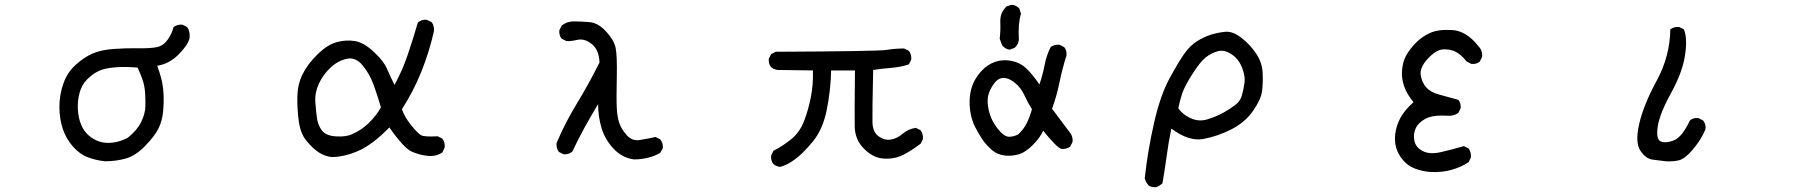

<svg xmlns="http://www.w3.org/2000/svg" viewBox="-20 -653 7540 803"><path d="M418.9 21.5Q381.8 17.6 347.7 4.9Q313.5 -7.8 284.7 -40.5Q255.9 -73.2 242.2 -115.2Q228.5 -157.2 228.5 -207Q228.5 -256.8 245.1 -303.7Q261.7 -350.6 296.4 -381.8Q331.1 -413.1 366.2 -428.7Q401.4 -444.3 454.6 -448.2Q507.8 -452.1 559.1 -451.2Q610.4 -450.2 636.7 -456.1Q663.1 -461.9 680.7 -486.3Q698.2 -510.7 706.1 -540Q721.7 -551.8 743.2 -549.8L762.7 -540Q776.4 -520.5 772.5 -491.2Q762.7 -460 724.6 -422.9Q686.5 -385.7 637.7 -377.9Q647.5 -350.6 654.3 -325.2Q661.1 -299.8 663.6 -266.6Q666 -233.4 662.6 -191.4Q659.2 -149.4 643.6 -117.2Q627.9 -85 587.9 -43.5Q547.9 -2 506.8 9.8Q465.8 21.5 418.9 21.5ZM514.6 -77.1Q553.7 -108.4 570.3 -142.6Q586.9 -176.8 587.9 -206.1Q588.9 -235.4 586.9 -264.6Q585 -293.9 576.2 -319.3Q567.4 -344.7 555.7 -370.1Q507.8 -375 463.4 -371.6Q418.9 -368.2 393.6 -356.4Q368.2 -344.7 344.7 -321.3Q321.3 -297.9 312.5 -263.7Q303.7 -229.5 305.7 -195.3Q307.6 -161.1 318.4 -133.8Q329.1 -106.4 349.6 -87.9Q370.1 -69.3 395.5 -61Q420.9 -52.7 452.1 -56.6Q483.4 -60.5 514.6 -77.1Z M1366.2 3.9Q1336.9 0 1312.5 -16.1Q1288.1 -32.2 1262.2 -63.5Q1236.3 -94.7 1229.5 -146.5Q1222.7 -198.2 1223.6 -249Q1224.6 -299.8 1245.1 -341.8Q1265.6 -383.8 1307.1 -424.8Q1348.6 -465.8 1387.7 -476.6Q1426.8 -487.3 1463.9 -481.4Q1501 -475.6 1543 -436.5Q1585 -397.5 1598.6 -365.2Q1612.3 -333 1629.9 -297.9Q1663.1 -358.4 1685.5 -424.8Q1708 -491.2 1727.5 -558.6Q1743.2 -572.3 1764.6 -570.3L1785.2 -560.5Q1796.9 -544.9 1794.9 -522.5Q1775.4 -436.5 1742.7 -354.5Q1710 -272.5 1661.1 -196.3Q1670.9 -165 1699.2 -129.9Q1727.5 -94.7 1741.2 -87.4Q1754.9 -80.1 1810.5 -83L1830.1 -73.2Q1841.8 -57.6 1839.8 -36.1L1830.1 -15.6Q1804.7 2 1771 -1Q1737.3 -3.9 1703.6 -18.1Q1669.9 -32.2 1608.4 -120.1Q1538.1 -47.9 1478.5 -22Q1418.9 3.9 1366.2 3.9ZM1454.1 -92.8Q1491.2 -108.4 1522.5 -138.7Q1553.7 -168.9 1573.2 -204.1Q1557.6 -256.8 1542 -299.8Q1526.4 -342.8 1497.1 -378.9Q1467.8 -415 1430.7 -407.2Q1393.6 -399.4 1362.3 -370.1Q1331.1 -340.8 1313.5 -302.7Q1295.9 -264.6 1298.8 -225.6Q1301.8 -186.5 1305.7 -158.2Q1309.6 -129.9 1326.2 -107.4Q1342.8 -85 1386.7 -82.5Q1430.7 -80.1 1454.1 -92.8Z M2631.8 13.7Q2583 7.8 2546.9 -30.3Q2510.7 -68.4 2496.1 -116.7Q2481.4 -165 2481.4 -217.8Q2452.1 -168.9 2424.8 -119.6Q2397.5 -70.3 2374 -19.5Q2358.4 -5.9 2336.9 -7.8L2317.4 -17.6Q2305.7 -33.2 2307.6 -54.7Q2344.7 -141.6 2393.6 -221.7Q2442.4 -301.8 2487.3 -391.6Q2485.4 -444.3 2455.1 -468.8Q2424.8 -493.2 2394.5 -486.3Q2364.3 -479.5 2348.6 -481.4L2329.1 -491.2Q2317.4 -504.9 2319.3 -526.4L2329.1 -545.9Q2350.6 -563.5 2379.9 -563.5Q2409.2 -563.5 2445.3 -560.5Q2481.4 -557.6 2514.6 -521.5Q2547.9 -485.4 2554.7 -453.1Q2561.5 -420.9 2559.6 -329.1Q2557.6 -237.3 2559.6 -200.2Q2561.5 -163.1 2570.3 -137.7Q2579.1 -112.3 2601.6 -87.4Q2624 -62.5 2655.3 -67.4Q2686.5 -72.3 2721.7 -80.1L2741.2 -70.3Q2753.9 -54.7 2752 -33.2L2741.2 -13.7Q2717.8 0 2689.5 6.8Q2661.1 13.7 2631.8 13.7Z M3242.2 44.9Q3226.6 43 3214.8 33.2Q3203.1 19.5 3205.1 -2L3214.8 -22.5Q3253.9 -42 3289.6 -71.3Q3325.2 -100.6 3342.8 -146.5Q3360.4 -192.4 3371.1 -246.1Q3381.8 -299.8 3379.9 -358.4L3232.4 -360.4Q3216.8 -362.3 3205.1 -372.1Q3193.4 -385.7 3195.3 -407.2L3205.1 -426.8L3224.6 -436.5Q3653.3 -438.5 3688.5 -444.3Q3723.6 -450.2 3760.7 -450.2L3781.2 -440.4Q3793 -424.8 3791 -403.3L3781.2 -383.8Q3745.1 -372.1 3707 -369.1Q3668.9 -366.2 3631.8 -360.4Q3627.9 -183.6 3628.9 -142.1Q3629.9 -100.6 3654.3 -83Q3678.7 -65.4 3705.1 -69.3Q3731.4 -73.2 3755.4 -93.8Q3779.3 -114.3 3810.5 -118.2L3830.1 -108.4Q3841.8 -92.8 3839.8 -71.3L3830.1 -51.8Q3779.3 -13.7 3745.6 0Q3711.9 13.7 3670.9 9.8Q3629.9 5.9 3592.8 -31.7Q3555.7 -69.3 3554.7 -123.5Q3553.7 -177.7 3555.7 -358.4H3456.1Q3454.1 -274.4 3437.5 -192.4Q3420.9 -110.4 3377.9 -59.1Q3335 -7.8 3301.8 15.6Q3268.6 39.1 3242.2 44.9Z M4185.5 -2Q4150.4 -5.9 4126 -27.8Q4101.6 -49.8 4086.9 -72.3Q4072.3 -94.7 4058.6 -121.1Q4044.9 -147.5 4039.1 -180.7Q4033.2 -213.9 4036.1 -247.1Q4039.1 -280.3 4051.8 -307.6Q4064.5 -335 4087.9 -359.4Q4111.3 -383.8 4142.6 -394.5Q4173.8 -405.3 4210 -398.4Q4246.1 -391.6 4272.5 -366.7Q4298.8 -341.8 4327.1 -299.8Q4340.8 -338.9 4348.6 -379.9Q4356.4 -420.9 4374 -456.1Q4389.6 -467.8 4411.1 -465.8L4430.7 -456.1Q4442.4 -442.4 4440.4 -420.9Q4422.9 -366.2 4411.1 -308.6Q4399.4 -251 4379.9 -198.2L4456.1 -96.7Q4467.8 -81.1 4465.8 -59.6L4456.1 -40Q4440.4 -28.3 4418.9 -30.3Q4399.4 -36.1 4342.8 -106.4Q4330.1 -77.1 4299.8 -46.9Q4269.5 -16.6 4243.2 -8.3Q4216.8 0 4185.5 -2ZM4238.3 -90.8Q4261.7 -112.3 4274.9 -139.6Q4288.1 -167 4295.9 -196.3Q4277.3 -225.6 4263.7 -255.9Q4250 -286.1 4224.6 -306.6Q4199.2 -327.1 4177.7 -327.1Q4156.2 -327.1 4140.6 -307.6Q4125 -288.1 4116.2 -264.6Q4107.4 -241.2 4112.3 -208Q4117.2 -174.8 4130.9 -148.4Q4144.5 -122.1 4165 -100.6Q4185.5 -79.1 4204.6 -81.1Q4223.6 -83 4238.3 -90.8ZM4223.6 -453.1 4203.1 -445.3Q4185.5 -446.3 4170.9 -463.9L4161.1 -491.2Q4165 -525.4 4163.6 -562.5Q4162.1 -599.6 4189.5 -626L4210 -632.8Q4228.5 -632.8 4243.2 -617.2L4250 -595.7Q4237.3 -553.7 4241.2 -488.3Q4240.2 -467.8 4223.6 -453.1Z M4814.5 129.9Q4797.9 130.9 4785.2 124Q4772.5 110.4 4767.6 92.8Q4780.3 -24.4 4807.1 -141.1Q4834 -257.8 4872.6 -327.6Q4911.1 -397.5 4934.1 -429.7Q4957 -461.9 4985.4 -480Q5013.7 -498 5042.5 -507.3Q5071.3 -516.6 5103.5 -520Q5135.7 -523.4 5172.9 -494.1Q5210 -464.8 5234.4 -427.7Q5258.8 -390.6 5260.7 -348.6Q5262.7 -306.6 5258.3 -272Q5253.9 -237.3 5220.7 -189.5Q5187.5 -141.6 5130.4 -112.3Q5073.2 -83 5012.7 -71.8Q4952.1 -60.5 4878.9 -115.2Q4867.2 -59.6 4859.4 -1Q4851.6 57.6 4841.8 113.3Q4830.1 125 4814.5 129.9ZM5140.6 -210Q5166 -226.6 5173.8 -253.9Q5181.6 -281.2 5185.1 -308.6Q5188.5 -335.9 5173.8 -372.1Q5159.2 -408.2 5128.9 -427.2Q5098.6 -446.3 5072.3 -438.5Q5045.9 -430.7 5023.4 -413.6Q5001 -396.5 4967.8 -344.7Q4934.6 -293 4924.3 -262.2Q4914.1 -231.4 4908.2 -200.2Q4924.8 -174.8 4959.5 -158.7Q4994.1 -142.6 5030.8 -154.3Q5067.4 -166 5092.8 -179.7Q5118.2 -193.4 5140.6 -210Z M5965.8 66.4Q5930.7 64.5 5899.4 52.7Q5868.2 41 5847.7 16.6Q5827.1 -7.8 5819.3 -34.7Q5811.5 -61.5 5815.4 -93.8Q5819.3 -126 5835.9 -158.2Q5852.5 -190.4 5891.6 -225.6Q5864.3 -258.8 5852.5 -292Q5840.8 -325.2 5843.8 -359.4Q5846.7 -393.6 5859.4 -418Q5872.1 -442.4 5897.9 -470.2Q5923.8 -498 5959.5 -514.6Q5995.1 -531.2 6054.2 -527.3Q6113.3 -523.4 6163.1 -460Q6180.7 -442.4 6178.7 -415L6168.9 -395.5Q6155.3 -383.8 6133.8 -385.7L6114.3 -395.5Q6088.9 -426.8 6065.9 -437.5Q6043 -448.2 6014.2 -446.3Q5985.4 -444.3 5951.2 -407.2Q5917 -370.1 5921.9 -338.9Q5926.8 -307.6 5945.3 -287.1Q5963.9 -266.6 5998 -257.8Q6032.2 -249 6079.1 -235.4Q6090.8 -221.7 6088.9 -200.2L6079.1 -180.7Q6059.6 -167 6034.2 -168.9Q5971.7 -172.9 5941.4 -156.2Q5911.1 -139.6 5900.4 -115.2Q5889.6 -90.8 5895.5 -63.5Q5901.4 -36.1 5930.7 -21Q5960 -5.9 6007.8 -17.1Q6055.7 -28.3 6102.5 -42L6122.1 -32.2Q6133.8 -15.6 6131.8 5.9L6122.1 25.4Q6088.9 46.9 6049.8 57.6Q6010.7 68.4 5965.8 66.4Z M6946.3 21.5Q6918.9 17.6 6891.6 14.6Q6864.3 11.7 6840.8 -22.5Q6817.4 -56.6 6835.9 -136.2Q6854.5 -215.8 6909.2 -316.4Q6963.9 -417 6965.8 -530.3Q6981.4 -542 7002.9 -540L7022.5 -530.3Q7038.1 -493.2 7027.3 -421.9Q7016.6 -350.6 6968.8 -263.7Q6920.9 -176.8 6913.1 -123.5Q6905.3 -70.3 6925.8 -61.5Q6946.3 -52.7 6980.5 -65.9Q7014.6 -79.1 7047.9 -149.4Q7061.5 -161.1 7083 -159.2L7102.5 -149.4Q7116.2 -133.8 7112.3 -110.4Q7092.8 -66.4 7059.6 -27.3Q7026.4 11.7 7001 17.6Q6975.6 23.4 6946.3 21.5Z"/></svg>

Font: JasonHandwriting2
Style: Regular
Weight: 400
Version: Version 1.05.10